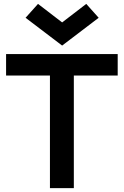

<svg xmlns="http://www.w3.org/2000/svg" viewBox="-20 -965 635 985"><path d="M11.2 0ZM11.2 -577.5H236.2V0H358.8V-577.5H583.8V-687.5H11.2ZM111.2 -873.8 175 -945 298.8 -850 422.5 -945 486.2 -873.8 298.8 -731.2Z"/></svg>

Font: Cambay
Style: Bold
Weight: 700
Designer: Pooja Saxena
Foundry: Pooja Saxena
Version: Version 1.096;PS 001.096;hotconv 1.0.70;makeotf.lib2.5.58329